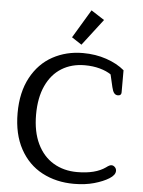

<svg xmlns="http://www.w3.org/2000/svg" viewBox="-62 -995 784 1056"><g transform="rotate(5 330.0 -466.5)"><path d="M473 -899 361 -753 306 -789 400 -946ZM44 -348Q44 -463 88 -544.5Q132 -626 207 -667Q282 -708 374 -708Q444 -708 504 -687.5Q564 -667 604 -633V-511Q604 -493 585 -493Q572 -493 564 -503Q556 -513 551 -535L535 -604Q511 -621 473 -631.5Q435 -642 390 -642Q317 -642 262 -608Q207 -574 176.5 -508Q146 -442 146 -348Q146 -254 178 -187.5Q210 -121 267 -87Q324 -53 398 -53Q499 -53 555 -93Q564 -100 571 -103.5Q578 -107 584 -107Q594 -107 602.5 -98.5Q611 -90 611 -78Q611 -55 579 -35Q547 -15 497.5 -1Q448 13 386 13Q288 13 210.5 -28Q133 -69 88.5 -150.5Q44 -232 44 -348Z"/></g></svg>

Font: Maitree Medium
Style: Regular
Weight: 500
Designer: CadsonDemak Team
Foundry: CadsonDemak
Version: Version 1.010